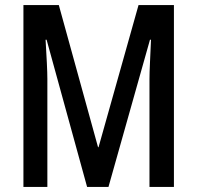

<svg xmlns="http://www.w3.org/2000/svg" viewBox="-20 -734 774 754"><path d="M322 0 163 -578H159Q162 -528 164 -487Q166 -446 166 -424V0H72V-714H211L365 -156H367L524 -714H663V0H567V-423Q567 -448 569 -489Q571 -530 573 -578H569L406 0Z"/></svg>

Font: Noto Sans Gurmukhi ExtraCondensed Medium
Style: Regular
Weight: 500
Width: 2
Designer: Jelle Bosma - Monotype Design Team
Foundry: Monotype Imaging Inc.
Version: Version 2.004; ttfautohint (v1.8.4.7-5d5b)